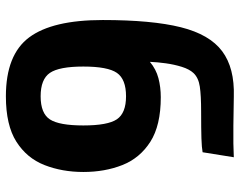

<svg xmlns="http://www.w3.org/2000/svg" viewBox="-101 -700 814 652"><g transform="rotate(90 306.0 -374.0)"><path d="M307 13Q166 13 107 -66Q48 -145 48 -316Q48 -483 72.5 -581Q97 -679 154 -721.5Q211 -764 308 -761Q370 -760 406.5 -759.5Q443 -759 467 -759.5Q491 -760 514 -761L497 -655Q481 -652 449.5 -651Q418 -650 359 -650Q304 -650 274 -645.5Q244 -641 228 -624Q215 -610 207 -584.5Q199 -559 195 -530Q191 -501 190 -476Q215 -497 245.5 -505Q276 -513 310 -513Q406 -513 461.5 -477.5Q517 -442 540.5 -382.5Q564 -323 564 -250Q564 -178 540.5 -118Q517 -58 461 -22.5Q405 13 307 13ZM307 -105Q365 -105 385.5 -136.5Q406 -168 406 -250Q406 -333 385 -364Q364 -395 307 -395Q249 -395 227.5 -364Q206 -333 206 -250Q206 -168 227.5 -136.5Q249 -105 307 -105Z"/></g></svg>

Font: Ruda SemiBold
Style: Bold
Weight: 900
Designer: Mariela Monsalve and Angelina Sanchez
Foundry: Mariela Monsalve and Angelina Sanchez
Version: Version 2.000